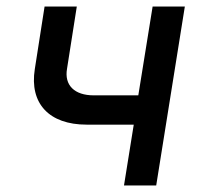

<svg xmlns="http://www.w3.org/2000/svg" viewBox="-20 -570 640 590"><path d="M361 0H460L548 -550H449L405 -277H268C209 -277 177 -308 186 -359L216 -550H117L87 -358C70 -252 131 -187 246 -187H391Z"/></svg>

Font: JetBrains Mono Medium
Style: Italic
Weight: 436
Italic angle: -9°
Monospace: yes
Designer: Philipp Nurullin, Konstantin Bulenkov
Foundry: JetBrains
Version: Version 2.305